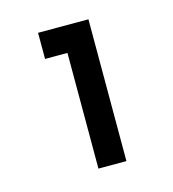

<svg xmlns="http://www.w3.org/2000/svg" viewBox="-68 -858 449 497"><g transform="rotate(-15 156.0 -610.0)"><path d="M212 -420H137V-730H77V-800H212Z"/></g></svg>

Font: Gauge Heavy
Style: Heavy
Weight: 900
Designer: Daniel Pimley
Foundry: Daniel Pimley
Version: Version 2.0